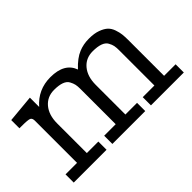

<svg xmlns="http://www.w3.org/2000/svg" viewBox="-69 -721 978 978"><g transform="rotate(-45 419.5 -232.0)"><path d="M27.8 0V-59.1H110.8V-362.8Q110.8 -380.9 100.3 -386Q89.8 -391.1 43 -391.1H27.8V-450.2L175.8 -463.9V-397Q233.9 -463.9 323.2 -463.9Q424.3 -463.9 450.2 -392.1Q490.2 -435.1 527.8 -450.2Q561 -463.9 599.6 -463.9Q601.1 -463.9 602.1 -463.9Q639.2 -463.9 665 -454.3Q690.9 -444.8 705.1 -431.4Q719.2 -418 726.6 -396.5Q733.9 -375 735.8 -357.9Q737.8 -340.8 737.8 -316.9V-59.1H820.8V0H584V-59.1H668V-314Q668 -333 665.5 -345.5Q663.1 -357.9 654.5 -373.5Q646 -389.2 624.5 -397Q603 -404.8 568.8 -404.8Q519 -404.8 489 -368.9Q459 -333 459 -272.9V-59.1H543V0H306.2V-59.1H389.2V-314Q389.2 -333 386.5 -345.5Q383.8 -357.9 375.5 -373.5Q367.2 -389.2 346.2 -397Q325.2 -404.8 291 -404.8Q241.2 -404.8 211.2 -368.9Q181.2 -333 181.2 -272.9V-59.1H264.2V0Z"/></g></svg>

Font: CMU Concrete
Style: Roman
Weight: 500
Version: Version 0.7.0